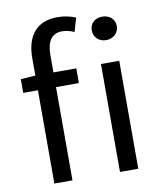

<svg xmlns="http://www.w3.org/2000/svg" viewBox="-89 -880 797 951"><g transform="rotate(-10 310.0 -404.5)"><path d="M107 -543 33 -538V-469H107V0H198V-469H313V-543H198V-629C198 -699 223 -736 275 -736C294 -736 316 -731 336 -722L356 -791C330 -802 298 -809 265 -809C157 -809 107 -740 107 -630ZM437 0H529V-543H437ZM483 -773C448 -773 421 -751 421 -714C421 -680 448 -655 483 -655C519 -655 547 -680 547 -714C547 -751 519 -773 483 -773Z"/></g></svg>

Font: Squished Noto Sans CJK JP Regular
Style: Regular
Weight: 400
Designer: Ryoko NISHIZUKA (kana & ideographs); Paul D. Hunt (Latin, Greek & Cyrillic); Wenlong ZHANG (bopomofo); Sandoll Communica
Foundry: Adobe Systems Incorporated
Version: Version 1.004;PS 1.004;hotconv 1.0.82;makeotf.lib2.5.63406